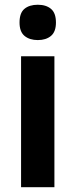

<svg xmlns="http://www.w3.org/2000/svg" viewBox="-20 -781 315 801"><path d="M207 -546.4V0H67.9V-546.4ZM137.7 -761.2Q172.4 -761.2 192.9 -743.9Q213.4 -726.6 213.4 -687Q213.4 -648.4 192.6 -631.1Q171.9 -613.8 137.7 -613.8Q103.5 -613.8 82.5 -631.1Q61.5 -648.4 61.5 -687Q61.5 -727.1 82 -744.1Q102.5 -761.2 137.7 -761.2Z"/></svg>

Font: Open Sans SemiCondensed
Style: Bold
Weight: 700
Width: 4
Designer: Monotype Design Team
Foundry: Monotype Imaging Inc.
Version: Version 3.003